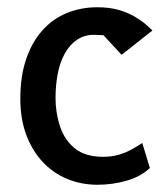

<svg xmlns="http://www.w3.org/2000/svg" viewBox="-20 -505 459 529"><path d="M249 4Q203 4 164 -12.5Q125 -29 96.5 -60Q68 -91 52 -134.5Q36 -178 36 -233Q36 -295 52 -342Q68 -389 96.5 -421Q125 -453 164 -469Q203 -485 248 -485Q282 -485 307.5 -477.5Q333 -470 351.5 -459Q370 -448 382 -437.5Q394 -427 400 -421L315 -354L265 -408L243 -409Q214 -410 193 -396Q172 -382 158.5 -357.5Q145 -333 139 -301.5Q133 -270 133 -235Q133 -194 145.5 -156.5Q158 -119 186.5 -96Q215 -73 264 -73Q289 -73 308.5 -79Q328 -85 344 -94Q360 -103 372 -111L393 -42Q367 -18 328.5 -7Q290 4 249 4Z"/></svg>

Font: Kreon Light
Style: Regular
Weight: 400
Version: Version 2.002